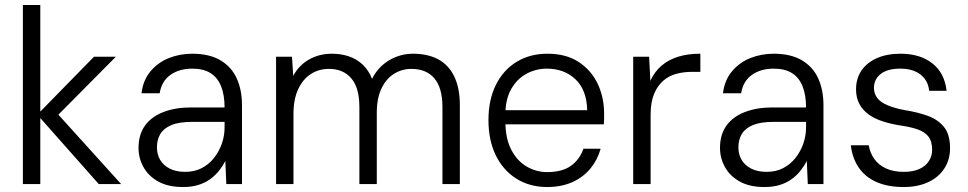

<svg xmlns="http://www.w3.org/2000/svg" viewBox="-20 -740 3894 772"><path d="M377 0 130 -279 358 -512H446L192 -256L193 -303L467 0ZM72 0V-720H142V0Z M716 12Q656 12 616.5 -10Q577 -32 557 -68Q537 -104 537 -145Q537 -199 563 -235Q589 -271 637 -289.5Q685 -308 747 -308H883Q883 -358 869 -393Q855 -428 826.5 -446Q798 -464 753 -464Q701 -464 665.5 -439Q630 -414 622 -365H549Q555 -417 585 -453Q615 -489 659 -506.5Q703 -524 753 -524Q822 -524 866.5 -497.5Q911 -471 932 -424.5Q953 -378 953 -317V0H890L886 -93Q876 -73 861 -54Q846 -35 825.5 -20Q805 -5 778 3.5Q751 12 716 12ZM725 -49Q762 -49 791 -64Q820 -79 840.5 -105Q861 -131 872 -162.5Q883 -194 883 -228V-250H753Q700 -250 669 -237Q638 -224 624.5 -201Q611 -178 611 -148Q611 -119 624 -97Q637 -75 662.5 -62Q688 -49 725 -49Z M1090 0V-512H1154L1159 -435Q1182 -478 1223 -501Q1264 -524 1314 -524Q1351 -524 1382.5 -513.5Q1414 -503 1438 -480.5Q1462 -458 1476 -423Q1500 -471 1544.5 -497.5Q1589 -524 1641 -524Q1699 -524 1741 -502Q1783 -480 1806 -433.5Q1829 -387 1829 -316V0H1759V-309Q1759 -387 1726.5 -425Q1694 -463 1634 -463Q1596 -463 1564 -443Q1532 -423 1513.5 -383.5Q1495 -344 1495 -287V0H1425V-310Q1425 -387 1392.5 -425Q1360 -463 1303 -463Q1262 -463 1230 -442.5Q1198 -422 1179 -381.5Q1160 -341 1160 -282V0Z M2180 12Q2110 12 2056.5 -21.5Q2003 -55 1973.5 -115.5Q1944 -176 1944 -257Q1944 -339 1974 -399Q2004 -459 2057.5 -491.5Q2111 -524 2181 -524Q2256 -524 2306.5 -491Q2357 -458 2383 -403.5Q2409 -349 2409 -283Q2409 -274 2409 -264Q2409 -254 2408 -240H1996V-297H2341Q2339 -379 2293.5 -421.5Q2248 -464 2179 -464Q2135 -464 2097 -443.5Q2059 -423 2035.5 -382Q2012 -341 2012 -278V-253Q2012 -184 2035.5 -138.5Q2059 -93 2097.5 -70.5Q2136 -48 2180 -48Q2239 -48 2274.5 -72.5Q2310 -97 2326 -142H2395Q2383 -98 2354.5 -63Q2326 -28 2282 -8Q2238 12 2180 12Z M2526 0V-512H2590L2595 -415Q2612 -452 2640 -476Q2668 -500 2707 -512Q2746 -524 2796 -524V-451H2760Q2730 -451 2700.5 -443.5Q2671 -436 2647.5 -416Q2624 -396 2610 -362.5Q2596 -329 2596 -278V0Z M3054 12Q2994 12 2954.5 -10Q2915 -32 2895 -68Q2875 -104 2875 -145Q2875 -199 2901 -235Q2927 -271 2975 -289.5Q3023 -308 3085 -308H3221Q3221 -358 3207 -393Q3193 -428 3164.5 -446Q3136 -464 3091 -464Q3039 -464 3003.5 -439Q2968 -414 2960 -365H2887Q2893 -417 2923 -453Q2953 -489 2997 -506.5Q3041 -524 3091 -524Q3160 -524 3204.5 -497.5Q3249 -471 3270 -424.5Q3291 -378 3291 -317V0H3228L3224 -93Q3214 -73 3199 -54Q3184 -35 3163.5 -20Q3143 -5 3116 3.5Q3089 12 3054 12ZM3063 -49Q3100 -49 3129 -64Q3158 -79 3178.5 -105Q3199 -131 3210 -162.5Q3221 -194 3221 -228V-250H3091Q3038 -250 3007 -237Q2976 -224 2962.5 -201Q2949 -178 2949 -148Q2949 -119 2962 -97Q2975 -75 3000.5 -62Q3026 -49 3063 -49Z M3613 12Q3550 12 3504.5 -8Q3459 -28 3433 -66Q3407 -104 3401 -156H3473Q3478 -126 3495 -101.5Q3512 -77 3542 -63Q3572 -49 3614 -49Q3651 -49 3676.5 -60.5Q3702 -72 3715 -92.5Q3728 -113 3728 -137Q3728 -172 3713 -191Q3698 -210 3669 -220Q3640 -230 3597 -236Q3560 -242 3528 -252.5Q3496 -263 3472.5 -280Q3449 -297 3435.5 -322Q3422 -347 3422 -381Q3422 -424 3443.5 -456Q3465 -488 3505.5 -506Q3546 -524 3601 -524Q3679 -524 3728.5 -485.5Q3778 -447 3786 -375H3716Q3712 -416 3681.5 -440Q3651 -464 3600 -464Q3548 -464 3521 -442.5Q3494 -421 3494 -386Q3494 -364 3507 -346.5Q3520 -329 3548 -317Q3576 -305 3619 -297Q3670 -289 3711 -274Q3752 -259 3776 -229Q3800 -199 3800 -144Q3800 -98 3777 -62.5Q3754 -27 3712 -7.5Q3670 12 3613 12Z"/></svg>

Font: DM Sans 12pt Light
Style: Regular
Weight: 300
Version: Version 4.004;gftools[0.9.30]